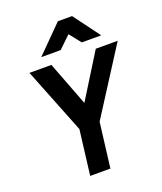

<svg xmlns="http://www.w3.org/2000/svg" viewBox="-166 -1037 965 1143"><g transform="rotate(-20 317.0 -465.5)"><path d="M339 -931H429L553 -764H430L372 -837L296 -764H173ZM205 0 240 -284 75 -700H214L321 -420L495 -700H634L368 -284L333 0Z"/></g></svg>

Font: Haskoy Bold
Style: Italic
Weight: 700
Designer: Ertekin Erdin
Foundry: Ertekin Erdin
Version: Version 2.000; ttfautohint (v1.8.4.7-5d5b)